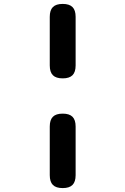

<svg xmlns="http://www.w3.org/2000/svg" viewBox="-20 -850 640 980"><path d="M366 -516Q366 -482 350 -466Q334 -450 300 -450Q266 -450 250 -466Q234 -482 234 -516V-764Q234 -798 250 -814Q266 -830 300 -830Q334 -830 350 -814Q366 -798 366 -764ZM366 44Q366 78 350 94Q334 110 300 110Q266 110 250 94Q234 78 234 44V-204Q234 -238 250 -254Q266 -270 300 -270Q334 -270 350 -254Q366 -238 366 -204Z"/></svg>

Font: Maple Mono Normal NL
Style: Bold
Weight: 700
Monospace: yes
Designer: subframe7536
Version: Version 7.000